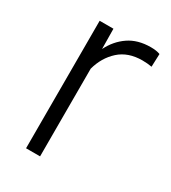

<svg xmlns="http://www.w3.org/2000/svg" viewBox="-139 -614 615 689"><g transform="rotate(30 168.5 -269.0)"><path d="M322.3 -532.2 320.3 -478.5Q311 -480 301.8 -481Q292.5 -481.9 281.2 -481.9Q222.2 -481.9 185.5 -448.7Q148.9 -415.5 134.8 -363.3V0H76.7V-528.3H133.8L134.8 -444.8Q156.2 -487.8 193.1 -512.9Q230 -538.1 283.7 -538.1Q307.6 -538.1 322.3 -532.2Z"/></g></svg>

Font: Vazirmatn FD ExtraLight
Style: Regular
Weight: 200
Designer: Saber Rastikerdar
Foundry: Saber Rastikerdar
Version: Version 33.003